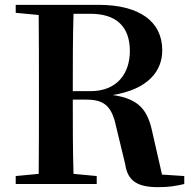

<svg xmlns="http://www.w3.org/2000/svg" viewBox="-20 -761 791 794"><path d="M45 -708 140 -699C141 -597 141 -496 141 -394V-346C141 -243 141 -141 140 -42L45 -33V0H380V-33L284 -42C281 -142 281 -244 281 -349H339C420 -349 445 -312 462 -230L498 -81C508 -11 551 13 634 13C680 13 707 8 742 0V-33L650 -39L611 -210C592 -302 559 -352 446 -368C594 -392 651 -468 651 -553C651 -672 557 -741 387 -741H45ZM284 -704H354C463 -704 517 -649 517 -550C517 -459 466 -384 354 -384H281C281 -501 281 -603 284 -704Z"/></svg>

Font: Noto Serif SC
Style: Bold
Weight: 700
Designer: Ryoko NISHIZUKA 西塚涼子 (kana & ideographs); Frank Grießhammer (Latin, Greek & Cyrillic); Wenlong ZHANG 张文龙 (bopomofo); San
Foundry: Adobe
Version: Version 2.001;hotconv 1.1.0;makeotfexe 2.6.0